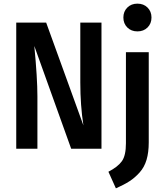

<svg xmlns="http://www.w3.org/2000/svg" viewBox="-20 -815 902 1052"><path d="M677.5 -773.5Q699 -795 733 -795Q767 -795 788.5 -773.5Q810 -752 810 -719Q810 -686 788.5 -664.5Q767 -643 733 -643Q699 -643 677.5 -664.5Q656 -686 656 -719Q656 -752 677.5 -773.5ZM536 -691V0H370L168 -563Q185 -387 185 -287V0H69V-691H233L437 -128Q420 -238 420 -363V-691ZM795 -529V-35Q795 20 783 60.5Q771 101 745 130Q719 159 689.5 178Q660 197 615 217L574 126Q626 99 648 68Q670 37 670 -30V-529Z"/></svg>

Font: Fira Sans Condensed Medium
Style: Regular
Weight: 500
Width: 3
Designer: Carrois Corporate & Edenspiekermann AG
Foundry: Carrois Corporate GbR & Edenspiekermann AG
Version: Version 4.203;PS 004.203;hotconv 1.0.88;makeotf.lib2.5.64775